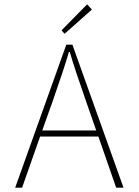

<svg xmlns="http://www.w3.org/2000/svg" viewBox="-20 -866 640 886"><path d="M222 -396 175 -264H424L378 -396Q325 -547 302 -626H298Q275 -547 222 -396ZM50 0 286 -660H314L550 0H516L434 -236H165L82 0ZM278 -710 264 -726 382 -846 404 -822Z"/></svg>

Font: TypoPRO Source Code Pro
Style: Regular
Weight: 200
Monospace: yes
Designer: Paul D. Hunt, Teo Tuominen
Foundry: Adobe Systems Incorporated
Version: Version 2.010;PS 1.0;hotconv 1.0.84;makeotf.lib2.5.63406